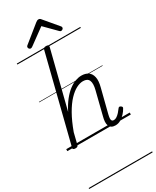

<svg xmlns="http://www.w3.org/2000/svg" viewBox="-366 -1230 1383 1705"><g transform="rotate(-30 325.5 -377.0)"><path d="M486 16Q462 16 447 7Q432 -2 425 -19Q418 -36 419.5 -59.5Q421 -83 429 -112L487 -343Q503 -405 489.5 -437Q476 -469 430 -469Q398 -469 361 -450Q324 -431 284.5 -389.5Q245 -348 206.5 -280.5Q168 -213 133 -117L105 -4Q102 6 96 10.5Q90 15 75 15Q63 15 55 10Q47 5 51 -5L272 -883Q275 -894 281.5 -898.5Q288 -903 302 -903Q318 -903 324 -897.5Q330 -892 327 -880L180 -298Q211 -359 245 -401.5Q279 -444 313.5 -470Q348 -496 380.5 -507.5Q413 -519 442 -519Q483 -519 510.5 -500.5Q538 -482 547 -442Q556 -402 539 -339L479 -103Q473 -79 472 -63.5Q471 -48 477 -40Q483 -32 496 -32Q512 -32 527.5 -42.5Q543 -53 557.5 -69Q572 -85 584 -102Q589 -109 595 -110.5Q601 -112 610 -106Q620 -100 621.5 -93.5Q623 -87 618 -80Q607 -59 587 -37Q567 -15 541.5 0.5Q516 16 486 16ZM175 -952Q167 -952 160.5 -959Q154 -966 154 -974Q154 -980 155.5 -983Q157 -986 161 -990L333 -1129Q342 -1136 348.5 -1139Q355 -1142 363 -1142Q370 -1142 376 -1138.5Q382 -1135 387 -1128L505 -988Q509 -984 510 -980.5Q511 -977 511 -973Q511 -964 503 -958Q495 -952 488 -952Q482 -952 477.5 -954.5Q473 -957 469 -962L355 -1077L196 -961Q189 -956 184.5 -954Q180 -952 175 -952ZM0 378H651V388H0ZM0 -20H651V0H0ZM0 -505H651V-500H0ZM0 -898H651V-888H0Z"/></g></svg>

Font: Playwrite DE SAS Guides
Style: Regular
Weight: 400
Designer: Veronika Burian, José Scaglione
Foundry: TypeTogether
Version: Version 1.003